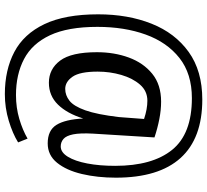

<svg xmlns="http://www.w3.org/2000/svg" viewBox="-52 -698 874 811"><g transform="rotate(90 385.5 -293.0)"><path d="M378 124Q276 124 200 84Q124 44 82.5 -43Q41 -130 41 -270Q41 -396 80.5 -495.5Q120 -595 200 -652.5Q280 -710 401 -710Q565 -710 648 -618Q731 -526 731 -345Q731 -267 715.5 -201.5Q700 -136 668 -96.5Q636 -57 586 -57Q531 -57 508 -94Q485 -131 481 -207Q460 -139 422.5 -100.5Q385 -62 330 -62Q272 -62 236.5 -109.5Q201 -157 201 -265Q201 -338 223.5 -399.5Q246 -461 292 -498.5Q338 -536 410 -536Q445 -536 483.5 -528.5Q522 -521 561 -508L545 -249Q542 -194 548 -164.5Q554 -135 567.5 -123.5Q581 -112 599 -112Q624 -112 642.5 -142Q661 -172 671 -224Q681 -276 681 -342Q681 -499 613.5 -582.5Q546 -666 395 -666Q292 -666 225.5 -613.5Q159 -561 126.5 -471Q94 -381 94 -267Q94 -142 129.5 -66.5Q165 9 230 43Q295 77 382 77Q435 77 482.5 63Q530 49 566 28L582 68Q545 91 490.5 107.5Q436 124 378 124ZM356 -131Q383 -131 406 -149Q429 -167 446.5 -216Q464 -265 475 -358L483 -464Q441 -478 406 -478Q365 -478 338 -447Q311 -416 297 -368Q283 -320 283 -268Q283 -193 304.5 -162Q326 -131 356 -131Z"/></g></svg>

Font: Georama
Style: Regular
Weight: 400
Designer: Jean-Baptiste Levee
Foundry: Production Type
Version: Version 1.000